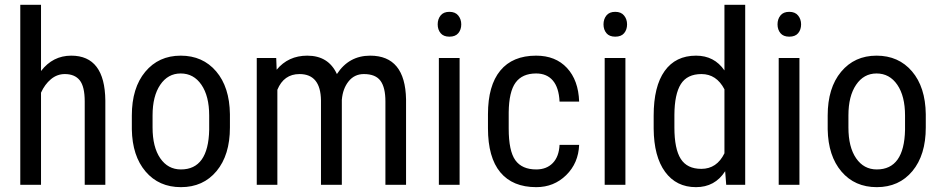

<svg xmlns="http://www.w3.org/2000/svg" viewBox="-20 -770 3924 800"><path d="M150.9 -474.1Q200.2 -538.1 276.9 -538.1Q417 -538.1 418.9 -351.1V0H333V-347.2Q333 -409.2 312.3 -435.3Q291.5 -461.4 250 -461.4Q217.8 -461.4 192.1 -439.9Q166.5 -418.5 150.9 -383.8V0H64.5V-750H150.9Z M529.3 -288.6Q529.3 -403.8 585.2 -470.9Q641.1 -538.1 732.9 -538.1Q824.7 -538.1 880.6 -472.7Q936.5 -407.2 938 -294.4V-238.8Q938 -124 882.3 -57.1Q826.7 9.8 733.9 9.8Q642.1 9.8 586.7 -55.2Q531.2 -120.1 529.3 -231ZM615.7 -238.8Q615.7 -157.2 647.7 -110.6Q679.7 -64 733.9 -64Q848.1 -64 851.6 -229V-288.6Q851.6 -369.6 819.3 -416.7Q787.1 -463.9 732.9 -463.9Q679.7 -463.9 647.7 -416.7Q615.7 -369.6 615.7 -289.1Z M1130.9 -528.3 1132.8 -479.5Q1181.2 -538.1 1260.3 -538.1Q1348.6 -538.1 1383.8 -461.4Q1433.6 -538.1 1522.5 -538.1Q1668.5 -538.1 1671.9 -356V0H1585.9V-347.7Q1585.9 -405.3 1565.4 -433.3Q1544.9 -461.4 1496.1 -461.4Q1457 -461.4 1432.6 -431.2Q1408.2 -400.9 1404.3 -354V0H1317.4V-351.6Q1315.9 -461.4 1228 -461.4Q1162.6 -461.4 1135.7 -396V0H1049.8V-528.3Z M1895 0H1808.6V-528.3H1895ZM1901.9 -668.5Q1901.9 -646.5 1889.6 -631.8Q1877.4 -617.2 1852.5 -617.2Q1828.1 -617.2 1815.9 -631.8Q1803.7 -646.5 1803.7 -668.5Q1803.7 -690.4 1815.9 -705.6Q1828.1 -720.7 1852.5 -720.7Q1877 -720.7 1889.4 -705.3Q1901.9 -689.9 1901.9 -668.5Z M2214.4 -64Q2257.3 -64 2283.2 -90.6Q2309.1 -117.2 2311.5 -166.5H2393.1Q2390.1 -90.3 2339.1 -40.3Q2288.1 9.8 2214.4 9.8Q2116.2 9.8 2064.7 -52Q2013.2 -113.8 2013.2 -235.8V-293.9Q2013.2 -413.6 2064.5 -475.8Q2115.7 -538.1 2213.9 -538.1Q2294.9 -538.1 2342.5 -486.8Q2390.1 -435.5 2393.1 -346.7H2311.5Q2308.6 -405.3 2283.4 -434.6Q2258.3 -463.9 2213.9 -463.9Q2156.2 -463.9 2128.4 -426Q2100.6 -388.2 2099.6 -301.8V-234.4Q2099.6 -141.1 2127.2 -102.5Q2154.8 -64 2214.4 -64Z M2585.9 0H2499.5V-528.3H2585.9ZM2592.8 -668.5Q2592.8 -646.5 2580.6 -631.8Q2568.4 -617.2 2543.5 -617.2Q2519 -617.2 2506.8 -631.8Q2494.6 -646.5 2494.6 -668.5Q2494.6 -690.4 2506.8 -705.6Q2519 -720.7 2543.5 -720.7Q2567.9 -720.7 2580.3 -705.3Q2592.8 -689.9 2592.8 -668.5Z M2703.6 -288.1Q2703.6 -410.2 2749.3 -474.1Q2794.9 -538.1 2880.4 -538.1Q2956.1 -538.1 2998.5 -476.6V-750H3085V0H3005.9L3001.5 -56.6Q2959 9.8 2879.9 9.8Q2797.9 9.8 2751.2 -54Q2704.6 -117.7 2703.6 -233.9ZM2790 -238.8Q2790 -149.9 2816.4 -108.2Q2842.8 -66.4 2902.3 -66.4Q2966.8 -66.4 2998.5 -131.3V-397.9Q2965.3 -461.4 2902.8 -461.4Q2843.3 -461.4 2816.9 -419.7Q2790.5 -377.9 2790 -291.5Z M3311 0H3224.6V-528.3H3311ZM3317.9 -668.5Q3317.9 -646.5 3305.7 -631.8Q3293.5 -617.2 3268.6 -617.2Q3244.1 -617.2 3231.9 -631.8Q3219.7 -646.5 3219.7 -668.5Q3219.7 -690.4 3231.9 -705.6Q3244.1 -720.7 3268.6 -720.7Q3293 -720.7 3305.4 -705.3Q3317.9 -689.9 3317.9 -668.5Z M3428.7 -288.6Q3428.7 -403.8 3484.6 -470.9Q3540.5 -538.1 3632.3 -538.1Q3724.1 -538.1 3780 -472.7Q3835.9 -407.2 3837.4 -294.4V-238.8Q3837.4 -124 3781.7 -57.1Q3726.1 9.8 3633.3 9.8Q3541.5 9.8 3486.1 -55.2Q3430.7 -120.1 3428.7 -231ZM3515.1 -238.8Q3515.1 -157.2 3547.1 -110.6Q3579.1 -64 3633.3 -64Q3747.6 -64 3751 -229V-288.6Q3751 -369.6 3718.8 -416.7Q3686.5 -463.9 3632.3 -463.9Q3579.1 -463.9 3547.1 -416.7Q3515.1 -369.6 3515.1 -289.1Z"/></svg>

Font: TypoPRO Roboto
Style: Regular
Weight: 400
Designer: Google
Version: Version 2.136; 2016